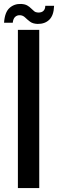

<svg xmlns="http://www.w3.org/2000/svg" viewBox="-44 -951 293 971"><path d="M46.5 0V-800H154.5V0ZM185 -921.5H229.5Q228 -873.5 205.5 -851.5Q183 -829.5 146 -830Q121.5 -831 107.8 -841.5Q94 -852 83.2 -862.5Q72.5 -873 58 -874Q43 -875 32.8 -865.8Q22.5 -856.5 20.5 -836H-23.5Q-20 -889 4.2 -910.8Q28.5 -932.5 63 -931Q82 -930 93.5 -923.5Q105 -917 113.2 -908.5Q121.5 -900 129.2 -894Q137 -888 148.5 -887.5Q166.5 -887 175.8 -896.2Q185 -905.5 185 -921.5Z"/></svg>

Font: Big Shoulders Stencil Display Thin
Style: Bold
Weight: 700
Version: Version 2.001